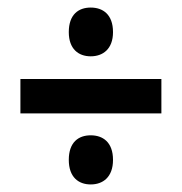

<svg xmlns="http://www.w3.org/2000/svg" viewBox="-20 -577 481 508"><path d="M220 -428C252 -428 279 -447 279 -492C279 -539 252 -557 220 -557C188 -557 162 -539 162 -492C162 -447 188 -428 220 -428ZM34 -368V-277H407V-368ZM220 -89C252 -89 279 -108 279 -154C279 -201 252 -219 220 -219C188 -219 162 -201 162 -154C162 -108 188 -89 220 -89Z"/></svg>

Font: Noto Sans Devanagari ExtraCondensed SemiBold
Style: Regular
Weight: 600
Width: 2
Designer: Jelle Bosma - Monotype Design Team
Foundry: Monotype Imaging Inc.
Version: Version 2.004